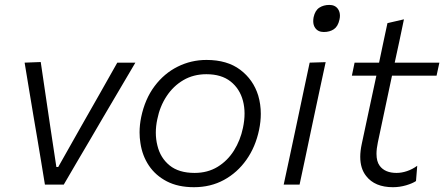

<svg xmlns="http://www.w3.org/2000/svg" viewBox="-20 -750 1805 780"><path d="M162.5 0Q155 -46.5 147 -94.5Q139 -142 131.5 -187.5L116.5 -275.5Q107.5 -330 98 -386.5Q88.5 -442.5 80 -495.5L145.5 -498Q155 -432.5 164.5 -369Q174 -305.5 184 -237L209 -71.5H216.5L310.5 -238Q348.5 -304 384.5 -368Q420.5 -432 456.5 -495.5H530Q465.5 -385.5 399.5 -274L347.5 -185Q320 -138.5 293 -92.5Q266 -46.5 239 0Z M768 10.5Q703.5 10.5 657.8 -13.2Q612 -37 585 -77.2Q558 -117.5 550.5 -168.5Q547 -190 547 -212Q547 -242.5 553.5 -274Q569 -348 608 -400Q647 -452 701.8 -479.2Q756.5 -506.5 819 -506.5Q903 -506.5 956 -466.5Q1009 -426.5 1029 -362Q1039.5 -326.5 1039.5 -287.5Q1039.5 -256 1032.5 -222.5Q1018 -153 981 -100.8Q944 -48.5 889.8 -19Q835.5 10.5 768 10.5ZM770.5 -47.5Q823.5 -47.5 864 -72.2Q904.5 -97 930.5 -138.5Q956.5 -180 967 -230.5Q973.5 -261 973.5 -288.5Q973.5 -316 967 -340.5Q954 -389.5 916.8 -419Q879.5 -448.5 818.5 -448.5Q766 -448.5 725 -424.5Q684 -400.5 656.8 -359.2Q629.5 -318 619 -265.5Q613 -237.5 613 -211Q613 -184 619.5 -158.5Q631.5 -108.5 669 -78Q706.5 -47.5 770.5 -47.5Z M1132.5 0Q1144.5 -55 1155.5 -107Q1166 -158 1179.5 -219.5L1190 -269Q1204 -334.5 1215 -387.5Q1226 -440 1238 -495.5L1303 -497.5Q1290.5 -441 1279.5 -388.5Q1268.5 -336 1254 -269L1243.5 -219.5Q1230.5 -158 1219.8 -106.8Q1209 -55.5 1197 0ZM1295.5 -620Q1272 -620 1260.5 -636.5Q1252.5 -647.5 1252.5 -664Q1252.5 -671.5 1254 -680Q1260 -707.5 1277.2 -718.8Q1294.5 -730 1318 -730Q1341.5 -730 1353 -713.5Q1361 -702 1361 -686Q1361 -678.5 1359 -670Q1353 -642.5 1336.2 -631.2Q1319.5 -620 1295.5 -620Z M1576.5 10.5Q1502.5 10.5 1467.5 -35Q1443.5 -65 1443.5 -113Q1443.5 -136.5 1449.5 -164.5Q1466.5 -245 1481.5 -314.5Q1496.5 -384 1509 -442.5H1409.5L1420.5 -495.5H1520Q1529 -538 1537 -576.5Q1545 -614.5 1554 -656L1621 -671.5Q1610.5 -622 1602.5 -583Q1594 -543.5 1583.5 -495.5H1765L1753.5 -442.5H1572.5L1515 -171.5Q1509.5 -145.5 1509.5 -125Q1509.5 -94 1522.5 -76.5Q1544 -47.5 1591 -47.5Q1611.5 -47.5 1633.2 -54.8Q1655 -62 1675 -76.5L1670 -14.5Q1656 -5 1629.8 2.8Q1603.5 10.5 1576.5 10.5Z"/></svg>

Font: Heraclito Light
Style: Italic
Weight: 300
Italic angle: -12°
Designer: Kostas Bartsokas (font) & Cristiano Sobral (main changes)
Foundry: Kostas Bartsokas (font) & Cristiano Sobral (main changes)
Version: Version 1.00;July 8, 2020;FontCreator 13.0.0.2655 64-bit